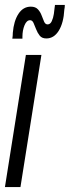

<svg xmlns="http://www.w3.org/2000/svg" viewBox="-25 -759 283 779"><path d="M58 0H-5L80 -536H143ZM25 -602Q26 -608 26.5 -614Q27 -620 27 -626Q31 -674 50 -703Q69 -732 100 -732Q119 -732 129 -721Q139 -710 144 -696Q149 -682 154 -671Q159 -660 168 -660Q179 -660 185 -673Q191 -686 193.5 -702.5Q196 -719 197 -731Q197 -731 197.5 -734Q198 -737 198 -739H238Q238 -734 237.5 -729.5Q237 -725 236 -720Q233 -666 213.5 -634.5Q194 -603 163 -603Q145 -603 136 -614.5Q127 -626 121.5 -640.5Q116 -655 111 -666Q106 -677 97 -677Q83 -677 74.5 -656.5Q66 -636 66 -610V-602Z"/></svg>

Font: Georama ExtraCondensed
Style: Italic
Weight: 400
Width: 2
Italic angle: -9°
Designer: Jean-Baptiste Levee
Foundry: Production Type
Version: Version 1.000